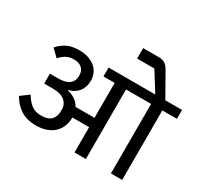

<svg xmlns="http://www.w3.org/2000/svg" viewBox="-188 -1220 1562 1480"><g transform="rotate(30 593.0 -480.5)"><path d="M269 -31Q188 -31 133 -66Q78 -101 43 -163L116 -217Q145 -168 179.5 -142.5Q214 -117 265 -117Q327 -117 354.5 -146Q382 -175 382 -219V-241Q382 -283 348 -313Q314 -343 238 -343H164V-431H235Q303 -431 335 -456Q367 -481 367 -523V-536Q367 -572 342.5 -595.5Q318 -619 270 -619Q231 -619 202.5 -603.5Q174 -588 150 -559L87 -620Q119 -657 162 -679Q205 -701 271 -701Q321 -701 357.5 -687.5Q394 -674 418 -652Q442 -630 453.5 -601Q465 -572 465 -541Q465 -485 435.5 -446Q406 -407 349 -392V-388Q386 -380 416 -360Q446 -340 463 -308H632V-619H532V-698H947L921 -741L841 -868H688V-961H827Q863 -961 884 -946.5Q905 -932 922 -901L1037 -698H1186V-619H1056V0H956V-619H733V0H632V-225H483Q483 -183 469 -147Q455 -111 428 -85.5Q401 -60 361 -45.5Q321 -31 269 -31Z"/></g></svg>

Font: IBM Plex Sans Devanagari Medium
Style: Regular
Weight: 500
Designer: Mike Abbink, Paul van der Laan, Pieter van Rosmalen, Erin McLaughlin
Foundry: Bold Monday
Version: Version 1.1